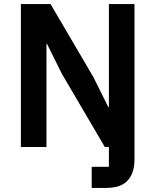

<svg xmlns="http://www.w3.org/2000/svg" viewBox="-20 -718 759 938"><path d="M207 0H82V-698H227L437 -340L509 -195H512V-343V-698H637V62Q637 127 604 163.5Q571 200 499 200H428V97H512V0H492L282 -358L210 -503H207V-355Z"/></svg>

Font: IBM Plex Sans SemiBold
Style: Regular
Weight: 600
Designer: Mike Abbink, Paul van der Laan, Pieter van Rosmalen
Foundry: Bold Monday
Version: Version 3.201